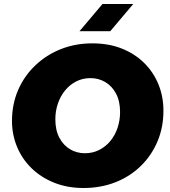

<svg xmlns="http://www.w3.org/2000/svg" viewBox="-20 -929 850 961"><path d="M398 12Q318 12 252.5 -14Q187 -40 139.5 -85.5Q92 -131 66 -192.5Q40 -254 40 -324Q40 -408 71 -479Q102 -550 157.5 -602.5Q213 -655 285.5 -683.5Q358 -712 442 -712Q524 -712 589.5 -686Q655 -660 701.5 -614Q748 -568 773 -507Q798 -446 798 -375Q798 -291 768 -220.5Q738 -150 684 -97.5Q630 -45 557 -16.5Q484 12 398 12ZM405 -162Q444 -162 476.5 -178.5Q509 -195 532.5 -223.5Q556 -252 568.5 -289.5Q581 -327 581 -368Q581 -423 560.5 -461Q540 -499 506.5 -518.5Q473 -538 433 -538Q394 -538 361.5 -521.5Q329 -505 305.5 -476Q282 -447 269.5 -410Q257 -373 257 -332Q257 -277 277.5 -239Q298 -201 331.5 -181.5Q365 -162 405 -162ZM378 -773 493 -909H647L532 -773Z"/></svg>

Font: MuseoModerno Black
Style: Italic
Weight: 900
Italic angle: -9°
Designer: Pablo Cosgaya, Héctor Gatti, Marcela Romero, and the Authors of The MuseoModerno Project.
Foundry: Omnibus-Type Team
Version: Version 1.003